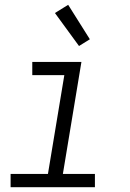

<svg xmlns="http://www.w3.org/2000/svg" viewBox="-20 -777 540 797"><path d="M24 0V-55H179L247 -465H114V-520H318L241 -55H374V0ZM308 -586 208 -723 263 -757 353 -614Z"/></svg>

Font: Iosevka SS18 Light
Style: Italic
Weight: 300
Italic angle: -9°
Monospace: yes
Designer: Belleve Invis
Foundry: Belleve Invis
Version: Version 25.1.1; ttfautohint (v1.8.4)